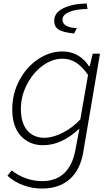

<svg xmlns="http://www.w3.org/2000/svg" viewBox="-20 -839 645 1112"><path d="M23 179 48 148Q82 176 128.5 193Q175 210 224 210Q304 210 352.5 163.5Q401 117 417 28L440 -94Q389 -47 337 -22.5Q285 2 229 2Q151 2 101 -51.5Q51 -105 51 -206Q51 -296 92 -373.5Q133 -451 200.5 -496Q268 -541 341 -541Q392 -541 431 -518Q470 -495 495 -456H500L517 -528H559L462 43Q445 145 383.5 199Q322 253 223 253Q166 253 114 233.5Q62 214 23 179ZM445 -147 490 -405Q456 -454 420.5 -476.5Q385 -499 342 -499Q281 -499 225 -457Q169 -415 135 -348Q101 -281 101 -209Q101 -126 138 -83.5Q175 -41 237 -41Q286 -41 343 -70Q400 -99 445 -147ZM294 -719Q294 -765 346 -791Q398 -817 482 -819L487 -787Q416 -786 379 -769Q342 -752 342 -726Q342 -702 363.5 -690Q385 -678 425 -676L409 -645Q342 -652 318 -668.5Q294 -685 294 -719Z"/></svg>

Font: Nebula Sans Light
Style: Regular
Weight: 300
Italic angle: -9°
Designer: Paul D. Hunt for Adobe (as Source Sans)
Foundry: Nebula Entertainment & Broadcasting LLC
Version: Version 1.010